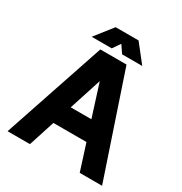

<svg xmlns="http://www.w3.org/2000/svg" viewBox="-201 -1037 1122 1184"><g transform="rotate(30 359.5 -444.5)"><path d="M323.7 -763.7 360.8 -817.4 397.5 -763.7H541L442.4 -888.7H279.3L180.7 -763.7ZM536.6 0H695.8L452.6 -722.7H266.1L22.9 0H182.1L242.2 -185.5H477.5ZM360.8 -551.8 433.6 -322.3H286.6Z"/></g></svg>

Font: Giphurs ExtraBold
Style: Regular
Weight: 800
Version: Version 1.000